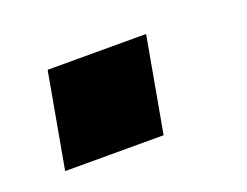

<svg xmlns="http://www.w3.org/2000/svg" viewBox="-45 -242 407 317"><g transform="rotate(-20 159.0 -83.5)"><path d="M26 0 56 -167H229L199 0Z"/></g></svg>

Font: Archivo SemiBold ExtraBold
Style: Italic
Weight: 800
Italic angle: -10°
Version: Version 2.001